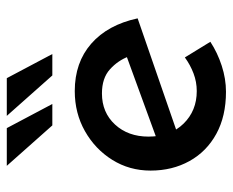

<svg xmlns="http://www.w3.org/2000/svg" viewBox="-80 -595 685 565"><g transform="rotate(-90 262.5 -312.5)"><path d="M275 10Q203 10 151 -18.5Q99 -47 71 -97.5Q43 -148 43 -212Q43 -274 74.5 -324.5Q106 -375 159 -405Q212 -435 277 -435Q361 -435 416.5 -386.5Q472 -338 491 -250L150 -132L126 -190L400 -290L379 -276Q367 -308 341 -331.5Q315 -355 270 -355Q214 -355 178.5 -316.5Q143 -278 143 -218Q143 -154 181 -115Q219 -76 277 -76Q304 -76 329 -85.5Q354 -95 376 -111L422 -36Q390 -15 351.5 -2.5Q313 10 275 10ZM57 -635H168L239 -501H176ZM204 -635H315L386 -501H323Z"/></g></svg>

Font: Reem Kufi Fun
Style: Regular
Weight: 400
Designer: Khaled Hosny
Version: Version 1.005